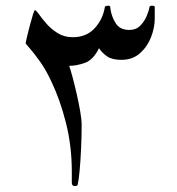

<svg xmlns="http://www.w3.org/2000/svg" viewBox="-20 -543 607 658"><path d="M510.3 -479.5Q510.3 -448.2 497.6 -415.5Q484.9 -382.8 459.5 -360.4Q434.1 -337.9 396 -337.9Q364.7 -337.9 347.4 -349.6Q330.1 -361.3 319.3 -377.9Q299.8 -337.9 271 -327.6Q242.2 -317.4 217.3 -317.4Q221.7 -304.2 228.8 -278.1Q235.8 -252 242.9 -220.9Q250 -189.9 254.9 -161.4Q259.8 -132.8 259.8 -115.2Q259.8 -74.2 257.8 -32.5Q255.9 9.3 252.9 41.5Q250 73.7 246.6 87.9Q246.6 94.7 236.3 94.7Q226.1 94.7 226.1 83V45.4Q226.1 -43 205.8 -122.8Q185.5 -202.6 156.2 -263.2Q137.7 -303.2 117.2 -332Q96.7 -360.8 82.3 -377Q67.9 -393.1 67.9 -395Q67.9 -397.5 72 -414.8Q76.2 -432.1 81.8 -453.9Q87.4 -475.6 92.5 -491.9Q97.7 -508.3 99.6 -508.3Q103.5 -508.3 113.3 -494.4Q123 -480.5 139.2 -461.9Q155.3 -443.4 177.7 -429.4Q200.2 -415.5 229.5 -415.5Q275.9 -415.5 304.2 -446Q332.5 -476.6 339.4 -519Q339.8 -523.4 352.5 -523.4Q356.9 -523.4 357.7 -519.3Q358.4 -515.1 358.4 -512.7Q362.3 -485.8 376.7 -463.1Q391.1 -440.4 423.3 -440.4Q446.3 -440.4 460.7 -455.1Q475.1 -469.7 482.9 -488.5Q490.7 -507.3 492.7 -520.5Q493.7 -521.5 494.9 -522.5Q496.1 -523.4 502 -523.4Q510.3 -523.4 510.3 -519Z"/></svg>

Font: Scheherazade New Rohingya
Style: Regular
Weight: 400
Designer: SIL International
Foundry: SIL International
Version: Version 3.000 ; LngRng